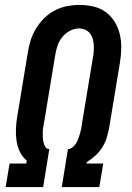

<svg xmlns="http://www.w3.org/2000/svg" viewBox="-20 -763 540 783"><path d="M3 0 19 -96H87L89 -108Q71 -123 61 -144Q51 -165 47.5 -188.5Q44 -212 45 -237Q46 -262 50 -286L94 -552Q98 -577 106 -601.5Q114 -626 128 -648.5Q142 -671 161.5 -690Q181 -709 204.5 -721Q228 -733 253.5 -738Q279 -743 303 -743Q333 -743 361 -736.5Q389 -730 411 -714Q433 -698 447.5 -674.5Q462 -651 468.5 -623.5Q475 -596 474.5 -566.5Q474 -537 469 -507L425 -241Q421 -221 415 -201Q409 -181 397.5 -162.5Q386 -144 369 -128.5Q352 -113 334 -102L333 -96H401L385 0H232L257 -155Q267 -155 276 -162.5Q285 -170 290.5 -179Q296 -188 299.5 -198Q303 -208 306 -217.5Q309 -227 311 -237Q313 -247 314 -257L358 -523Q361 -537 362 -550.5Q363 -564 362.5 -577.5Q362 -591 358.5 -603.5Q355 -616 347.5 -626Q340 -636 328 -641.5Q316 -647 302 -647Q283 -647 264.5 -637Q246 -627 233 -610.5Q220 -594 214 -575Q208 -556 205 -537L161 -271Q159 -260 157 -249Q155 -238 154.5 -227Q154 -216 154.5 -205Q155 -194 157 -184Q159 -174 164.5 -164.5Q170 -155 181 -155L156 0Z"/></svg>

Font: Iosevka Curly
Style: Bold Italic
Weight: 700
Italic angle: -9°
Monospace: yes
Designer: Belleve Invis
Foundry: Belleve Invis
Version: Version 22.1.2; ttfautohint (v1.8.4)